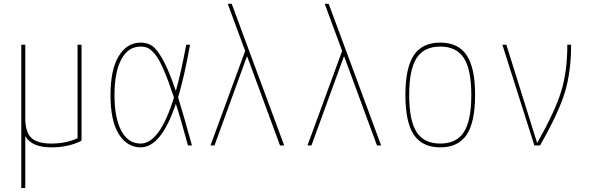

<svg xmlns="http://www.w3.org/2000/svg" viewBox="-20 -750 3040 990"><path d="M400.4 -519.5V-24.4Q334 9.8 245.1 9.8Q143.6 9.8 110.4 -47.9V219.7H89.8V-519.5H110.4V-139.6Q110.4 -69.3 141.1 -39.6Q171.9 -9.8 245.1 -9.8Q318.4 -9.8 379.9 -37.1V-519.5Z M969.7 0H949.2Q911.1 -140.6 886.7 -214.8Q811.5 9.8 705.1 9.8Q635.7 9.8 592.8 -58.1Q549.8 -126 549.8 -259.8Q549.8 -391.6 592.3 -460.9Q634.8 -530.3 705.1 -530.3Q740.2 -530.3 765.1 -513.2Q790 -496.1 820.8 -440.4Q851.6 -384.8 886.7 -281.2Q912.1 -370.1 940.4 -519.5H960Q929.7 -351.6 898.4 -248Q930.7 -142.6 969.7 0ZM877 -247.1Q847.7 -335 824.2 -389.6Q800.8 -444.3 779.8 -469.7Q758.8 -495.1 742.7 -502.4Q726.6 -509.8 705.1 -509.8Q640.6 -509.8 605.5 -443.8Q570.3 -377.9 570.3 -259.8Q570.3 -141.6 605.5 -75.7Q640.6 -9.8 705.1 -9.8Q803.7 -9.8 877 -247.1Z M1254.9 -458H1252.9L1085.9 0H1065.4L1244.1 -487.3L1154.3 -730.5H1174.8L1445.3 0H1423.8Z M1754.9 -458H1752.9L1585.9 0H1565.4L1744.1 -487.3L1654.3 -730.5H1674.8L1945.3 0H1923.8Z M2386.2 -55.2Q2342.8 9.8 2250 9.8Q2157.2 9.8 2113.8 -55.2Q2070.3 -120.1 2070.3 -260.3Q2070.3 -400.4 2113.8 -465.3Q2157.2 -530.3 2250 -530.3Q2342.8 -530.3 2386.2 -465.3Q2429.7 -400.4 2429.7 -260.3Q2429.7 -120.1 2386.2 -55.2ZM2127.9 -69.3Q2166 -9.8 2250 -9.8Q2334 -9.8 2372.1 -69.3Q2410.2 -128.9 2410.2 -259.8Q2410.2 -390.6 2372.1 -450.2Q2334 -509.8 2250 -509.8Q2166 -509.8 2127.9 -450.2Q2089.8 -390.6 2089.8 -259.8Q2089.8 -128.9 2127.9 -69.3Z M2749 -14.6H2751Q2842.8 -177.7 2874 -280.3Q2905.3 -382.8 2905.3 -519.5H2924.8Q2924.8 -379.9 2892.6 -273.9Q2860.4 -168 2764.6 0H2735.4L2570.3 -519.5H2590.8Z"/></svg>

Font: Mgen+ 1mn thin
Style: Regular
Weight: 100
Designer: [Source Han Sans]
Ryoko NISHIZUKA  (kana & ideographs); Paul D. Hunt (Latin, Greek & Cyrillic); Wenlong ZHANG  (bopomofo
Version: Version 1.059.20150602